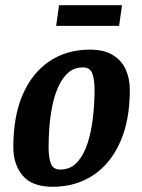

<svg xmlns="http://www.w3.org/2000/svg" viewBox="-20 -705 544 735"><path d="M181 10Q103 10 67 -32.5Q31 -75 31 -142Q31 -261 67.5 -344Q104 -427 170 -471Q236 -515 324 -515Q379 -515 412.5 -494Q446 -473 461.5 -438.5Q477 -404 477 -361Q477 -244 440 -161Q403 -78 336.5 -34Q270 10 181 10ZM211 -56Q250 -56 275.5 -84Q301 -112 315.5 -157.5Q330 -203 336 -256.5Q342 -310 342 -361Q342 -400 333.5 -423.5Q325 -447 297 -447Q264 -447 241 -426.5Q218 -406 203 -372.5Q188 -339 180 -298.5Q172 -258 169 -217Q166 -176 166 -142Q166 -103 174.5 -79.5Q183 -56 211 -56ZM195 -606 206 -685H447L436 -606Z"/></svg>

Font: Manuale
Style: Italic
Weight: 400
Italic angle: -11°
Designer: Eduardo Tunni / Pablo Cosgaya
Foundry: Eduardo Tunni / Pablo Cosgaya
Version: Version 1.002